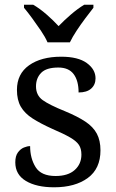

<svg xmlns="http://www.w3.org/2000/svg" viewBox="-20 -786 491 816"><path d="M210 10Q135 10 90 -17Q45 -44 45 -96Q45 -123 56 -138Q67 -153 81.5 -159Q96 -165 108 -165Q108 -113 131.5 -75.5Q155 -38 216 -38Q269 -38 297.5 -63.5Q326 -89 326 -129Q326 -154 315.5 -170Q305 -186 278.5 -201.5Q252 -217 203 -238Q152 -261 118.5 -282.5Q85 -304 68.5 -332.5Q52 -361 52 -404Q52 -472 103.5 -508.5Q155 -545 240 -545Q312 -545 349 -518Q386 -491 386 -453Q386 -426 367.5 -409.5Q349 -393 314 -393Q314 -443 293 -471Q272 -499 228 -499Q177 -499 155 -476.5Q133 -454 133 -419Q133 -381 161.5 -360.5Q190 -340 257 -313Q310 -291 343 -269Q376 -247 391.5 -218Q407 -189 407 -147Q407 -69 353 -29.5Q299 10 210 10ZM182 -606Q172 -629 154 -655.5Q136 -682 117 -708Q98 -734 82 -753V-766H121Q150 -749 178.5 -724Q207 -699 229 -675Q252 -699 281 -724Q310 -749 338 -766H377V-753Q362 -734 342.5 -708Q323 -682 305.5 -655.5Q288 -629 277 -606Z"/></svg>

Font: Noto Serif Makasar
Style: Regular
Weight: 400
Designer: Sérgio Martins
Version: Version 1.001; ttfautohint (v1.8.4.7-5d5b)